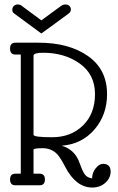

<svg xmlns="http://www.w3.org/2000/svg" viewBox="-20 -829 530 859"><path d="M441 -96Q475 -96 475 -61Q475 -33 451.5 -11.5Q428 10 393 10Q320 10 272 -82Q252 -121 237 -138Q211 -166 170.5 -166Q130 -166 130 -159V-52H157Q181 -52 181 -26Q181 0 157 0H49Q25 0 25 -26Q25 -52 49 -52H73V-585H49Q25 -585 25 -611.5Q25 -638 49 -638H152Q289 -638 374 -578Q459 -518 459 -408Q459 -315 402.5 -249.5Q346 -184 256 -177Q315 -160 336 -100Q349 -63 359.5 -48.5Q370 -34 392 -31Q392 -56 408 -76Q424 -96 441 -96ZM173 -593Q130 -593 130 -580V-226Q130 -215 213.5 -215Q297 -215 351 -267.5Q405 -320 405 -408Q405 -496 337 -544.5Q269 -593 173 -593ZM43 -769Q35 -774 35 -785Q35 -796 42 -802.5Q49 -809 59.5 -809Q70 -809 77 -803L165 -738L254 -803Q263 -809 273 -809Q283 -809 290 -803Q297 -797 297 -786.5Q297 -776 288 -769L165 -679Z"/></svg>

Font: Glass Antiqua
Style: Regular
Weight: 400
Version: 1.001